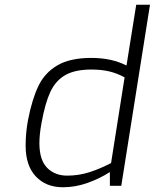

<svg xmlns="http://www.w3.org/2000/svg" viewBox="-20 -783 652 809"><path d="M88 -169Q88 -224 98 -277Q115 -365 142 -421Q169 -477 222.5 -508Q276 -539 365 -539Q450 -539 513 -507L554 -763H612L491 0H443V-58Q401 -31 349.5 -12.5Q298 6 245 6Q174 6 131 -39.5Q88 -85 88 -169ZM448 -96 505 -457Q474 -474 441 -482Q408 -490 365 -490Q296 -490 255 -466.5Q214 -443 192 -395.5Q170 -348 155 -265Q146 -217 146 -180Q146 -109 178.5 -76Q211 -43 263 -43Q311 -43 355.5 -57Q400 -71 448 -96Z"/></svg>

Font: Exo Light
Style: Italic
Weight: 300
Italic angle: -9°
Designer: Natanael Gama
Foundry: Natanael Gama
Version: Version 1.500; ttfautohint (v1.6)